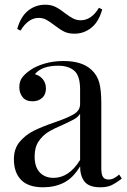

<svg xmlns="http://www.w3.org/2000/svg" viewBox="-20 -788 538 815"><path d="M39 -112Q39 -157 63.5 -186Q88 -215 121.5 -232Q155 -249 210 -268Q266 -287 293 -303Q320 -319 320 -346V-408Q320 -466 295.5 -487.5Q271 -509 227 -509Q157 -509 128 -473Q148 -468 161.5 -452Q175 -436 175 -412Q175 -387 159 -372.5Q143 -358 118 -358Q90 -358 76 -375.5Q62 -393 62 -418Q62 -442 73.5 -458Q85 -474 108 -490Q132 -507 169 -518Q206 -529 250 -529Q328 -529 368 -492Q393 -469 401.5 -436.5Q410 -404 410 -351V-73Q410 -48 417 -37Q424 -26 441 -26Q453 -26 463.5 -31.5Q474 -37 486 -47L497 -30Q471 -10 452.5 -1.5Q434 7 406 7Q358 7 339 -17Q320 -41 320 -82Q290 -32 251 -12.5Q212 7 163 7Q100 7 69.5 -24.5Q39 -56 39 -112ZM320 -109V-305Q311 -291 295 -282Q279 -273 246 -258Q208 -242 184.5 -227.5Q161 -213 144 -188Q127 -163 127 -124Q127 -79 149 -56Q171 -33 207 -33Q273 -33 320 -109ZM256 -732Q276 -717 290.5 -709.5Q305 -702 323 -702Q368 -702 400 -755L414 -748Q399 -695 367.5 -670Q336 -645 296 -645Q270 -645 252 -654Q234 -663 211 -681Q190 -697 176 -704.5Q162 -712 144 -712Q100 -712 67 -658L53 -665Q68 -718 99.5 -743Q131 -768 172 -768Q197 -768 216 -758.5Q235 -749 256 -732Z"/></svg>

Font: Myanmar April Display
Style: Regular
Weight: 400
Designer: Khon Soe Zaw Thu
Foundry: Myanmar OS
Version: Version 2.50 April 12, 2019